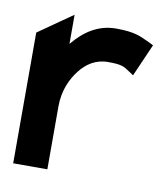

<svg xmlns="http://www.w3.org/2000/svg" viewBox="-61 -518 496 570"><g transform="rotate(10 187.0 -233.0)"><path d="M16 0H119V-190C119 -238 137 -276 158 -302C177 -326 204 -345 241 -345C284 -345 289 -340 306 -329L321 -319L364 -417L350 -424C323 -436 307 -447 248 -447C192 -447 151 -417 119 -378V-466L16 -394Z"/></g></svg>

Font: Charger Sport
Style: BlkNrw
Weight: 900
Designer: Jasper
Foundry: Cannot Into Space Fonts
Version: Version 1.1